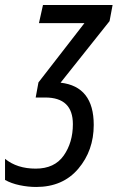

<svg xmlns="http://www.w3.org/2000/svg" viewBox="-45 -734 468 764"><path d="M328 -237Q328 -390 196 -405L391 -650L403 -714H126L110 -642H291L108 -406L97 -346H135Q245 -346 245 -240Q245 -167 208.5 -115Q172 -63 97 -63Q23 -63 -25 -102V-18Q0 -4 33.5 3Q67 10 99 10Q205 10 266.5 -62.5Q328 -135 328 -237Z"/></svg>

Font: Noto Sans Display Condensed
Style: Italic
Weight: 400
Width: 3
Designer: Monotype Design team
Foundry: Monotype Imaging Inc.
Version: 1.000